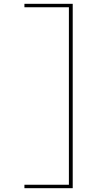

<svg xmlns="http://www.w3.org/2000/svg" viewBox="-20 -843 540 1006"><path d="M108 143V125H341V-805H108V-823H361V143Z"/></svg>

Font: Iosevka SS18 Thin
Style: Regular
Weight: 100
Monospace: yes
Designer: Belleve Invis
Foundry: Belleve Invis
Version: Version 25.1.1; ttfautohint (v1.8.4)